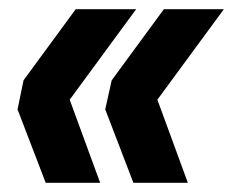

<svg xmlns="http://www.w3.org/2000/svg" viewBox="-20 -482 505 416"><path d="M18 -245 31 -308 144 -462H275L131 -266L197 -86H79ZM208 -245 222 -308 335 -462H465L321 -266L387 -86H269Z"/></svg>

Font: Radio Canada Condensed SemiBold
Style: Italic
Weight: 600
Width: 3
Italic angle: -12°
Designer: Charles Daoud, Etienne Aubert Bonn, Alexandre Saumier Demers, Jacques Le Bailly
Foundry: Radio-Canada
Version: Version 2.104; ttfautohint (v1.8.4.7-5d5b);gftools[0.9.28.de